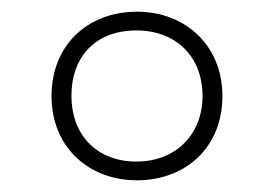

<svg xmlns="http://www.w3.org/2000/svg" viewBox="-20 -744 468 328"><path d="M214 -436C298 -436 360 -493 360 -580C360 -665 298 -724 214 -724C130 -724 68 -667 68 -580C68 -493 131 -436 214 -436ZM213 -468C144 -468 102 -515 102 -580C102 -648 144 -692 213 -692C280 -692 326 -648 326 -580C326 -515 281 -468 213 -468Z"/></svg>

Font: Noto Sans Arabic ExtLt
Style: Regular
Weight: 200
Designer: Monotype Design Team, Nadine Chahine, Nizar Qandah and Khaled Hosny
Foundry: Monotype Imaging Inc.
Version: Version 2.012